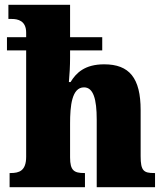

<svg xmlns="http://www.w3.org/2000/svg" viewBox="-20 -780 689 800"><path d="M20 0H334V-59H331C289 -59 272 -69 272 -124V-265C272 -338 279 -416 330 -416C369 -416 383 -367 383 -282V0H626V-59H622C579 -59 566 -68 566 -129V-321C566 -455 519 -512 414 -512C333 -512 297 -476 274 -438H267C270 -470 272 -506 272 -540V-570H406V-625H272V-760H15V-701H29C54 -701 89 -694 89 -644V-625H9V-570H89V-127C89 -68 60 -59 24 -59H20Z"/></svg>

Font: Noto Serif Devanagari SemiCondensed Black
Style: Regular
Weight: 900
Width: 4
Designer: Universal Thirst, Indian Type Foundry and the Monotype Design Team
Foundry: Monotype Imaging Inc.
Version: Version 2.004